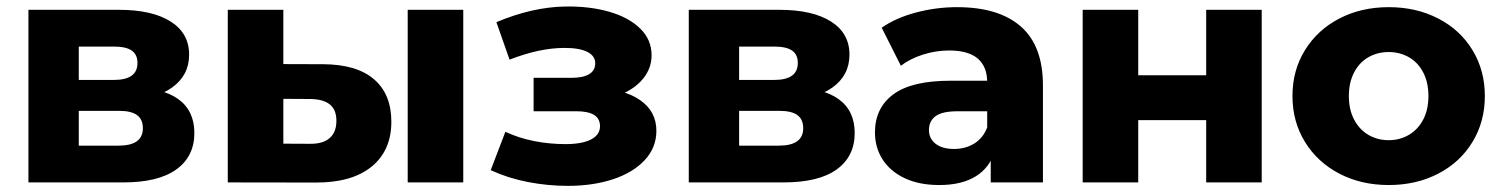

<svg xmlns="http://www.w3.org/2000/svg" viewBox="-20 -571 4696 601"><path d="M69 -540.3H352.4Q456.2 -540.3 514.1 -503.7Q572 -467.1 572 -400Q572 -334.9 518.2 -296.7Q464.4 -258.6 373.9 -258.6L390 -297Q487.8 -297 538.1 -260.7Q588.4 -224.3 588.4 -154.7Q588.4 -81.4 532.1 -40.7Q475.8 0 365.8 0H69ZM427.2 -169.4Q427.2 -197.4 409 -210.7Q390.8 -224 352.9 -224H226.6V-115.1H350.7Q427.2 -115.1 427.2 -169.4ZM410.3 -374Q410.3 -400.1 392.4 -412.7Q374.4 -425.2 336.9 -425.2H226.6V-320.8H336.9Q373.4 -320.8 391.9 -334.1Q410.3 -347.3 410.3 -374Z M693 0V-540.3H866.9V-370.4L991 -370Q1096.4 -369.6 1150.7 -322.9Q1205 -276.3 1205 -190Q1205 -99.7 1143.2 -49.4Q1081.4 0.9 967.9 0.4ZM1033 -192.7Q1033 -227.9 1012.2 -244.3Q991.4 -260.7 951.1 -261.1L866.9 -261.6V-121.3L951.1 -120.9Q990.6 -120.4 1011.8 -138.7Q1033 -157 1033 -192.7ZM1256.2 -540.3H1430.1V0H1256.2Z M1516 -38.3 1561.9 -158.4Q1604.3 -138.8 1652.2 -129.3Q1700.1 -119.9 1751.3 -119.9Q1784.2 -119.9 1808.4 -126.3Q1832.6 -132.8 1845.4 -145.2Q1858.2 -157.7 1858.2 -175.6Q1858.2 -199.6 1839.6 -211.2Q1821 -222.8 1783.8 -222.8H1650.3V-327.4H1768.6Q1805.1 -327.4 1824.2 -338.9Q1843.2 -350.3 1843.2 -373Q1843.2 -395.7 1819 -408.3Q1794.8 -421 1746.9 -421Q1707 -421 1663.8 -411.6Q1620.7 -402.1 1575 -384.3L1533.8 -501.6Q1645.7 -548.7 1748.2 -550.6Q1825.3 -552 1886.8 -534.3Q1948.3 -516.6 1983.9 -481.7Q2019.6 -446.9 2019.6 -397.9Q2019.6 -359.3 1995.5 -327.9Q1971.4 -296.6 1930.2 -278.4Q1888.9 -260.3 1838.4 -260.3L1843 -293.7Q1931.4 -293.7 1983 -258.1Q2034.6 -222.6 2034.6 -161.6Q2034.6 -109 1998.1 -69.8Q1961.7 -30.7 1898.8 -9.9Q1835.9 10.8 1757.8 10.8Q1694 10.8 1631.6 -1.4Q1569.2 -13.7 1516 -38.3Z M2136 -540.3H2419.4Q2523.2 -540.3 2581.1 -503.7Q2639 -467.1 2639 -400Q2639 -334.9 2585.2 -296.7Q2531.4 -258.6 2440.9 -258.6L2457 -297Q2554.8 -297 2605.1 -260.7Q2655.4 -224.3 2655.4 -154.7Q2655.4 -81.4 2599.1 -40.7Q2542.8 0 2432.8 0H2136ZM2494.2 -169.4Q2494.2 -197.4 2476 -210.7Q2457.8 -224 2419.9 -224H2293.6V-115.1H2417.7Q2494.2 -115.1 2494.2 -169.4ZM2477.3 -374Q2477.3 -400.1 2459.4 -412.7Q2441.4 -425.2 2403.9 -425.2H2293.6V-320.8H2403.9Q2440.4 -320.8 2458.9 -334.1Q2477.3 -347.3 2477.3 -374Z M3081.2 -102.8 3070.1 -127V-313.7Q3070.1 -362.2 3040.7 -387.6Q3011.2 -413 2951 -413Q2910 -413 2869.3 -400.2Q2828.7 -387.3 2799.9 -365.1L2739.9 -484.3Q2784.2 -515.1 2847.2 -531.8Q2910.1 -548.6 2975.7 -548.6Q3106.3 -548.6 3175.4 -488.1Q3244.6 -427.6 3244.6 -303.8V0H3081.2ZM2718.8 -156.4Q2718.8 -233 2776.3 -275.7Q2833.9 -318.3 2954.6 -318.3H3089.4V-222.7H2976.8Q2929.3 -222.7 2908.6 -207.4Q2887.8 -192.1 2887.8 -163.8Q2887.8 -137.2 2908.7 -120.9Q2929.7 -104.7 2966.2 -104.7Q3002.2 -104.7 3029.9 -121.9Q3057.6 -139.1 3070.1 -172.2L3095.1 -101.2Q3079.4 -47.3 3035.2 -19.6Q2991 8.2 2920 8.2Q2857.2 8.2 2811.9 -13.2Q2766.7 -34.6 2742.7 -71.9Q2718.8 -109.3 2718.8 -156.4Z M3369 -540.3H3542.9V-335.4H3755.6V-540.3H3929.4V0H3755.6V-194.9H3542.9V0H3369Z M4025.7 -270.5Q4025.7 -350.7 4064.7 -413.9Q4103.7 -477.2 4172.2 -512.9Q4240.7 -548.6 4327.1 -548.6Q4413.4 -548.6 4482.1 -513Q4550.8 -477.5 4589.3 -414Q4627.9 -350.5 4627.9 -270.4Q4627.9 -190.3 4589.3 -126.8Q4550.8 -63.2 4482.1 -27.5Q4413.4 8.2 4327.1 8.2Q4240.7 8.2 4172.2 -27.6Q4103.7 -63.4 4064.7 -126.9Q4025.7 -190.4 4025.7 -270.5ZM4451.3 -270.4Q4451.3 -312.4 4435.2 -343.8Q4419 -375.2 4390.5 -391.7Q4361.9 -408.1 4326.8 -408.1Q4291.8 -408.1 4263.1 -391.7Q4234.5 -375.2 4218.4 -343.8Q4202.2 -312.4 4202.2 -270.4Q4202.2 -228.4 4218.4 -197.2Q4234.5 -165.9 4263.1 -149Q4291.7 -132.2 4326.7 -132.2Q4361.8 -132.2 4390.4 -149Q4419 -165.9 4435.2 -197.2Q4451.3 -228.4 4451.3 -270.4Z"/></svg>

Font: iiserrat Thin
Style: Regular
Weight: 100
Designer: Akira Ohta
Foundry: Akira Ohta
Version: Version 1.200;Glyphs 3.3.1 (3343)